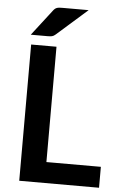

<svg xmlns="http://www.w3.org/2000/svg" viewBox="-61 -973 642 1015"><g transform="rotate(5 260.0 -465.0)"><path d="M504 -111V0H80.5V-723H215V-111ZM367.5 -930.5 205.5 -787.5Q195.5 -778.5 186.5 -776.5Q177.5 -774.5 163.5 -774.5H74L178.5 -910Q183.5 -917 188.5 -921.2Q193.5 -925.5 199.5 -927.5Q205.5 -929.5 212.8 -930Q220 -930.5 230 -930.5Z"/></g></svg>

Font: Lato 2
Style: Bold
Weight: 700
Designer: Lukasz Dziedzic with Adam Twardoch and Botio Nikoltchev
Foundry: tyPoland Lukasz Dziedzic
Version: Version 2.015; 2015-08-06; http://www.latofonts.com/